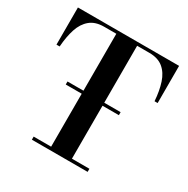

<svg xmlns="http://www.w3.org/2000/svg" viewBox="-169 -899 1024 1047"><g transform="rotate(30 343.0 -375.0)"><path d="M169 0V-19.5H279V-353H178.5V-372H279V-730.5H202.5Q147.5 -730.5 114.8 -703.2Q82 -676 66.2 -627.8Q50.5 -579.5 46 -516H26V-750H663V-516H643.5Q639 -579.5 623.2 -627.8Q607.5 -676 574.8 -703.2Q542 -730.5 487 -730.5H410V-372H513V-353H410V-19.5H520V0Z"/></g></svg>

Font: Bodoni Moda SemiBold
Style: Regular
Weight: 600
Designer: Owen Earl
Foundry: indestructible type
Version: Version 2.005; ttfautohint (v1.8.4.7-5d5b)